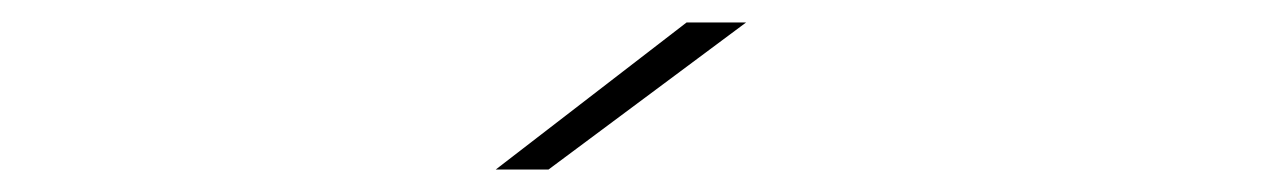

<svg xmlns="http://www.w3.org/2000/svg" viewBox="-20 -720 1140 171"><path d="M468.5 -569H421.5L591.5 -700H644.5Z"/></svg>

Font: Trispace Expanded Thin
Style: Regular
Weight: 100
Width: 7
Designer: Tyler Finck
Foundry: Etcetera Type Company
Version: Version 1.210; ttfautohint (v1.8.3)